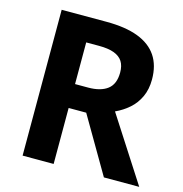

<svg xmlns="http://www.w3.org/2000/svg" viewBox="-106 -811 867 908"><g transform="rotate(15 328.0 -357.0)"><path d="M304 -714Q398 -714 459.5 -690.5Q521 -667 552 -621Q583 -575 583 -506Q583 -458 566 -421Q549 -384 519.5 -358Q490 -332 453 -315L656 0H483L323 -274H237V0H85V-714ZM300 -595H237V-391H301Q362 -391 395.5 -416.5Q429 -442 429 -499Q429 -532 415.5 -553Q402 -574 373.5 -584.5Q345 -595 300 -595Z"/></g></svg>

Font: Noto Sans Syriac Eastern
Style: Bold
Weight: 700
Designer: Patrick Giasson and the Monotype Design Team
Foundry: Monotype Imaging Inc.
Version: Version 3.001